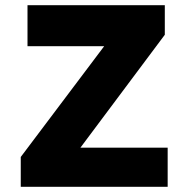

<svg xmlns="http://www.w3.org/2000/svg" viewBox="-20 -720 724 740"><path d="M60 -115 435 -613 496.2 -542H86V-700H615.2V-586L242.2 -87L180 -150.8H626.2V0H60Z"/></svg>

Font: Easer Grotesk Variable
Style: Regular
Weight: 400
Designer: Boardeaser, Bonnie Shaver-Troup, Thomas Jockin
Foundry: Lexend
Version: Version 1.001;Glyphs 3.1.2 (3151)